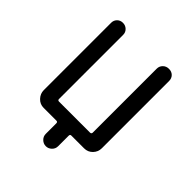

<svg xmlns="http://www.w3.org/2000/svg" viewBox="-179 -632 858 858"><g transform="rotate(45 250.0 -203.0)"><path d="M122.1 0Q98.6 0 82.5 -17.1Q66.4 -34.2 66.4 -56.6V-482.4Q66.4 -498 77.1 -508.8Q87.9 -519.5 104 -519.5Q120.1 -519.5 131.3 -508.8Q142.6 -498 142.6 -482.4V-76.2Q142.6 -68.4 151.4 -68.4H346.7Q354.5 -68.4 355.5 -76.2V-481.4Q355.5 -497.1 366.7 -508.3Q377.9 -519.5 395 -519.5Q412.1 -519.5 422.9 -508.8Q433.6 -498 433.6 -481.4V-56.6Q433.6 -33.2 417.5 -16.6Q401.4 0 377.9 0H296.9Q289.1 0 289.1 8.8V75.2Q289.1 91.8 277.3 103Q265.6 114.3 250 114.3Q234.4 114.3 222.7 103Q210.9 91.8 210.9 75.2V8.8Q210.9 0 203.1 0Z"/></g></svg>

Font: Rounded Mgen+ 2m regular
Style: Regular
Weight: 400
Designer: [Source Han Sans]
Ryoko NISHIZUKA  (kana & ideographs); Paul D. Hunt (Latin, Greek & Cyrillic); Wenlong ZHANG  (bopomofo
Version: Version 1.059.20150602